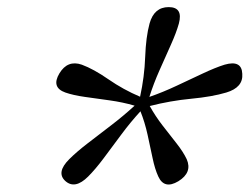

<svg xmlns="http://www.w3.org/2000/svg" viewBox="-20 -784 685 527"><path d="M222 -299.5Q186 -263.5 159.5 -287Q133.5 -310.5 170 -347Q190 -367 220.5 -390.5Q251 -414 285 -440Q319 -466 349.5 -494Q317 -503.5 281 -508.5Q245 -513.5 213 -518Q181 -522.5 159.5 -530Q120 -544 143 -582.5Q165.5 -620 204.5 -606.5Q237 -594.5 277.8 -566.2Q318.5 -538 364.5 -518.5Q376.5 -573 378.5 -627.8Q380.5 -682.5 390.5 -719.5Q403 -764.5 443 -764.5Q483 -764.5 471 -719.5Q464 -694.5 449.2 -661.5Q434.5 -628.5 418 -591.5Q401.5 -554.5 390 -518Q427.5 -531 465.2 -548.8Q503 -566.5 537 -582.5Q571 -598.5 596.5 -606.5Q643.5 -620 645 -581.5Q648 -544 601 -530Q562.5 -518.5 505 -513Q447.5 -507.5 391 -493Q406.5 -465 426.5 -439.2Q446.5 -413.5 464.8 -390.2Q483 -367 492.5 -347Q508.5 -310.5 469.5 -286.5Q431 -263.5 414.5 -299.5Q405 -320 398.8 -350.2Q392.5 -380.5 385 -414.5Q377.5 -448.5 365.5 -478.5Q338 -448.5 312.8 -414.5Q287.5 -380.5 264.8 -350Q242 -319.5 222 -299.5Z"/></svg>

Font: Fraunces 9pt SuperSoft Light
Style: Italic
Weight: 300
Italic angle: -16°
Version: Version 1.000;[b76b70a41]